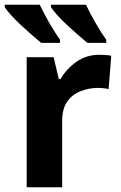

<svg xmlns="http://www.w3.org/2000/svg" viewBox="-34 -786 508 806"><path d="M383 -556Q394 -556 409 -555Q424 -554 433 -552L422 -412Q415 -414 401.5 -415.5Q388 -417 378 -417Q340 -417 305 -403.5Q270 -390 248.5 -360Q227 -330 227 -278V0H78V-546H191L213 -454H220Q244 -496 286 -526Q328 -556 383 -556ZM327 -766Q343 -732 367 -690Q391 -648 412 -619V-606H333Q316 -620 293.5 -639.5Q271 -659 247.5 -681Q224 -703 206 -723Q188 -743 180 -756V-766ZM133 -766Q149 -732 173 -690Q197 -648 218 -619V-606H139Q122 -620 99.5 -639.5Q77 -659 53.5 -681Q30 -703 12 -723Q-6 -743 -14 -756V-766Z"/></svg>

Font: Noto IKEA Latin
Style: Bold
Weight: 700
Designer: Monotype Design Team
Foundry: Monotype Imaging Inc.
Version: Version 1.0